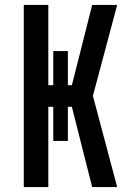

<svg xmlns="http://www.w3.org/2000/svg" viewBox="-20 -755 540 775"><path d="M76 0V-735H175V-411H195V-549H254V-411H270L298 -521L352 -735H453L355 -368L453 0H352L270 -324H254V-186H195V-324H175V0Z"/></svg>

Font: Iosevka Custom Semibold
Style: Regular
Weight: 600
Designer: Belleve Invis
Foundry: Belleve Invis
Version: Version 27.0.2; ttfautohint (v1.8.4)